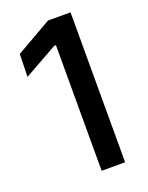

<svg xmlns="http://www.w3.org/2000/svg" viewBox="-125 -704 591 769"><g transform="rotate(-20 171.0 -319.5)"><path d="M173 0V-535.5H166L22.5 -455L25 -552L177 -639H273V0Z"/></g></svg>

Font: Anek Bangla Medium
Style: Regular
Weight: 500
Designer: Sulekha Rajkumar (Bangla), Yesha Goshar (Latin)
Foundry: Ek Type
Version: Version 1.003